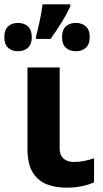

<svg xmlns="http://www.w3.org/2000/svg" viewBox="-49 -858 476 888"><path d="M227 -546V-171Q227 -140 245 -124.5Q263 -109 292 -109Q317 -109 340 -113.5Q363 -118 386 -126V-15Q364 -4 330.5 3Q297 10 258 10Q207 10 166.5 -6Q126 -22 102 -61Q78 -100 78 -171V-546ZM276 -838V-828Q261 -795 237 -756Q213 -717 185 -678H118V-691Q126 -720 135 -763Q144 -806 148 -838ZM34 -752Q62 -752 80 -736Q98 -720 98 -686Q98 -653 80 -637Q62 -621 34 -621Q6 -621 -11.5 -637Q-29 -653 -29 -686Q-29 -720 -11.5 -736Q6 -752 34 -752ZM302 -752Q330 -752 348 -736Q366 -720 366 -686Q366 -653 348 -637Q330 -621 302 -621Q273 -621 255.5 -637Q238 -653 238 -686Q238 -720 255.5 -736Q273 -752 302 -752Z"/></svg>

Font: Noto Sans
Style: Bold
Weight: 700
Designer: Monotype Design Team
Foundry: Monotype Imaging Inc.
Version: Version 2.000;GOOG;noto-source:20170915:90ef993387c0; ttfaut